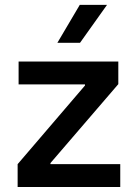

<svg xmlns="http://www.w3.org/2000/svg" viewBox="-20 -751 553 771"><path d="M50.8 -91.8 321.3 -407.7V-412.1H54.7V-503.9H455.1V-413.1L182.6 -96.2V-91.8H462.9V0H50.8ZM210.4 -579.1 300.3 -731.4H409.7L301.3 -579.1Z"/></svg>

Font: Wanted Sans Medium
Style: Regular
Weight: 500
Designer: Original Design by Kil Hyung-jin and Kang Hanbin, Wanted Lab, Inc; Hangeul from Source Han Sans by Jang Soo-young and Ka
Foundry: Wanted Lab, Inc.
Version: Version 1.001